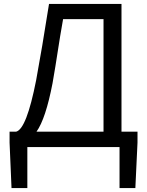

<svg xmlns="http://www.w3.org/2000/svg" viewBox="-20 -753 752 983"><path d="M510 -79V-655H303Q287 -565 276 -492Q265 -419 249 -327Q214 -145 167 -79ZM673 210H592V0H120V210H39L29 -23V-79H63Q116 -93 165 -342Q194 -498 231 -733H602V-79H684V-23Z"/></svg>

Font: Source Han Sans & Saira Hybrid
Style: Regular
Weight: 400
Designer: Ryoko NISHIZUKA 西塚涼子 (kana & ideographs); Paul D. Hunt (Latin, Greek & Cyrillic); Wenlong ZHANG 张文龙 (bopomofo); Sandoll 
Foundry: Adobe Systems Incorporated
Version: Version 1.00;August 2, 2021;FontCreator 13.0.0.2675 64-bit